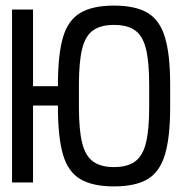

<svg xmlns="http://www.w3.org/2000/svg" viewBox="-20 -652 640 686"><path d="M387 14Q311 14 267 -12Q223 -38 205 -100Q187 -162 187 -269V-349Q187 -457 205 -518.5Q223 -580 267 -606Q311 -632 387 -632Q464 -632 507.5 -606Q551 -580 569.5 -518.5Q588 -457 588 -349V-269Q588 -162 569.5 -100Q551 -38 507.5 -12Q464 14 387 14ZM23 0V-618H98V0ZM57 -275V-344H230V-275ZM387 -55Q435 -55 462.5 -75Q490 -95 501.5 -141.5Q513 -188 513 -269V-349Q513 -431 501.5 -477.5Q490 -524 462.5 -543.5Q435 -563 387 -563Q340 -563 312.5 -543.5Q285 -524 273.5 -477.5Q262 -431 262 -349V-269Q262 -188 273.5 -141.5Q285 -95 312.5 -75Q340 -55 387 -55Z"/></svg>

Font: Victor Mono
Style: Regular
Weight: 400
Monospace: yes
Designer: Rune Bjørnerås
Version: Version 1.561;gftools[0.9.30]